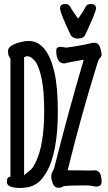

<svg xmlns="http://www.w3.org/2000/svg" viewBox="-20 -922 540 956"><path d="M83 14Q14 14 14 -16Q14 -42 32 -42V-630Q20 -642 20 -669Q20 -697 85 -713Q103 -718 123 -718Q169 -718 201 -678.5Q233 -639 250.5 -564Q268 -489 268 -367Q268 -260 253 -185Q238 -110 213 -67Q188 -24 163.5 -8.5Q139 7 120.5 10Q102 13 83 14ZM100 -48Q100 -51 125 -70Q141 -80 158 -115Q200 -201 200 -368Q200 -475 186 -536.5Q172 -598 152.5 -620Q133 -642 118 -642Q106 -642 100 -636ZM272 13Q251 13 243 -7.5Q235 -28 235 -43Q235 -56 241.5 -67.5Q248 -79 250 -86Q320 -364 397 -625Q316 -611 301 -606Q260 -606 260 -671Q260 -689 284 -689L310 -685Q316 -685 366.5 -693.5Q417 -702 427.5 -705.5Q438 -709 449 -709Q471 -709 478.5 -686Q486 -663 486 -650Q486 -642 481 -637Q472 -629 466 -610Q382 -341 317 -74H362Q399 -74 416 -73Q445 -73 452 -74Q486 -74 486 -15Q486 7 457 7Q432 2 415 1Q324 1 297 5Q286 13 272 13ZM367 -730Q344 -730 332 -747Q279 -859 279 -880Q279 -902 305 -902Q323 -902 329 -889Q341 -868 355 -849L369 -829V-830Q369 -829 382.5 -848.5Q396 -868 407 -889Q413 -902 433 -902Q458 -902 458 -880Q458 -863 405 -750Q397 -730 367 -730Z"/></svg>

Font: LXGW WenKai Mono TC
Style: Bold
Weight: 700
Designer: LXGW / Fontworks Inc.
Foundry: LXGW / Fontworks Inc.
Version: Version 1.330